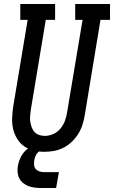

<svg xmlns="http://www.w3.org/2000/svg" viewBox="-20 -755 573 965"><path d="M203 8Q176 8 149 1.5Q122 -5 101 -20Q80 -35 66 -58Q52 -81 46 -107Q40 -133 41 -161Q42 -189 46 -217L119 -655H82V-735H257V-655H210L135 -204Q133 -189 131.5 -174Q130 -159 132 -144.5Q134 -130 139 -116Q144 -102 153 -92Q162 -82 176 -77Q190 -72 205 -72Q227 -72 248 -81.5Q269 -91 283.5 -108.5Q298 -126 306 -147Q314 -168 317 -189L395 -655H358V-735H533V-655H485L406 -176Q402 -152 394.5 -128Q387 -104 373.5 -82.5Q360 -61 341 -42.5Q322 -24 299 -12.5Q276 -1 251.5 3.5Q227 8 203 8ZM187 190Q171 190 154.5 188Q138 186 123.5 180.5Q109 175 96.5 165Q84 155 77 141.5Q70 128 68.5 111.5Q67 95 70 78Q74 56 84.5 34.5Q95 13 113 -2.5Q131 -18 154 -24.5Q177 -31 199 -31L194 0Q185 0 177 5.5Q169 11 164 19Q159 27 156 35.5Q153 44 152 53Q150 65 151.5 76Q153 87 160 95Q167 103 178 106.5Q189 110 201 110H276L262 190Z"/></svg>

Font: Iosevka Slab Medium
Style: Italic
Weight: 500
Italic angle: -9°
Monospace: yes
Designer: Belleve Invis
Foundry: Belleve Invis
Version: Version 11.1.0; ttfautohint (v1.8.3)